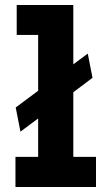

<svg xmlns="http://www.w3.org/2000/svg" viewBox="-20 -750 433 770"><path d="M42 0V-121H133V-275L62 -222L43 -319L133 -386V-610H47V-730H274V-492L332 -535L351 -438L274 -380V-121H365V0Z"/></svg>

Font: Secular One
Style: Regular
Weight: 400
Designer: Michal Sahar
Foundry: Hagilda
Version: Version 1.002; ttfautohint (v1.8.4.7-5d5b);gftools[0.9.29]